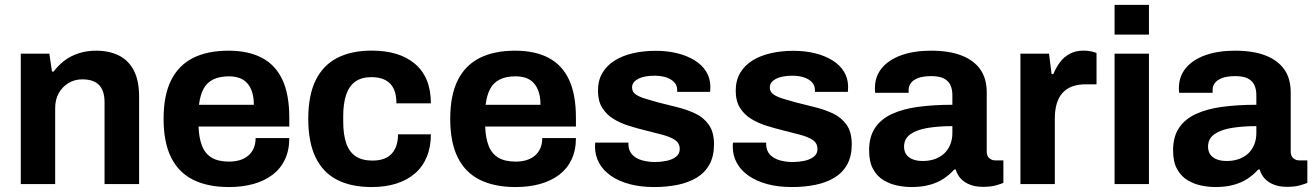

<svg xmlns="http://www.w3.org/2000/svg" viewBox="-20 -743 5302 775"><path d="M63.9 0V-526.4H179.2L189.8 -454.3H196.8Q215.5 -479.8 240.7 -498.7Q266 -517.7 298 -528Q330.1 -538.4 367.7 -538.4Q420.5 -538.4 459.4 -519.2Q498.4 -500 519.9 -459.2Q541.5 -418.3 541.5 -352.2V0H402V-329.7Q402 -355.3 395.9 -372.8Q389.8 -390.2 378.3 -401.3Q366.8 -412.5 350 -417.6Q333.2 -422.7 312.3 -422.7Q281 -422.7 256.2 -407.7Q231.5 -392.7 217.1 -366.8Q202.7 -340.8 202.7 -306.9V0Z M904.7 12Q818.3 12 759.4 -17.5Q700.5 -47 670.4 -108Q640.3 -169 640.3 -263.2Q640.3 -357.8 670.3 -418.4Q700.3 -479 758.5 -508.7Q816.8 -538.4 902.1 -538.4Q982.3 -538.4 1037 -509.7Q1091.8 -481 1119.7 -421.6Q1147.7 -362.1 1147.7 -267.9V-232.3H781.4Q783 -186.2 795.5 -154.3Q807.9 -122.4 834.5 -106.6Q861.2 -90.7 904.7 -90.7Q928.5 -90.7 948.2 -96.7Q967.9 -102.7 982.1 -114.8Q996.3 -126.9 1004.1 -144.8Q1011.8 -162.7 1011.8 -185.7H1147.7Q1147.7 -136.4 1130.1 -99.2Q1112.5 -62 1080 -37.4Q1047.5 -12.9 1003 -0.4Q958.5 12 904.7 12ZM783.2 -320.1H1004.6Q1004.6 -350.5 997.4 -372.1Q990.3 -393.7 977.2 -407.9Q964.1 -422.1 945.7 -428.5Q927.2 -434.9 903.9 -434.9Q866.2 -434.9 840.7 -422.3Q815.1 -409.8 801.6 -384.4Q788 -359 783.2 -320.1Z M1480.7 12Q1396.9 12 1339.8 -17.7Q1282.7 -47.4 1253.5 -108.5Q1224.3 -169.7 1224.3 -263.2Q1224.3 -357.8 1253.9 -418.5Q1283.5 -479.2 1340.6 -508.9Q1397.7 -538.7 1480.7 -538.7Q1535.2 -538.7 1578.8 -525.7Q1622.4 -512.7 1654.2 -486Q1686 -459.4 1702.6 -419.6Q1719.2 -379.7 1719.2 -326H1580.2Q1580.2 -361.7 1569.1 -384.8Q1558 -407.9 1535.6 -419.8Q1513.2 -431.6 1479.1 -431.6Q1439.4 -431.6 1414.4 -413.8Q1389.4 -396 1377.4 -361.1Q1365.4 -326.2 1365.4 -274V-251.4Q1365.4 -200 1377.5 -164.8Q1389.6 -129.7 1415.6 -112.2Q1441.6 -94.8 1483.9 -94.8Q1517.7 -94.8 1540.2 -106.7Q1562.7 -118.5 1574.7 -142.5Q1586.7 -166.6 1586.7 -200.9H1719.2Q1719.2 -149.5 1702.6 -109.5Q1686 -69.6 1654.6 -42.6Q1623.2 -15.6 1579.2 -1.8Q1535.2 12 1480.7 12Z M2061.7 12Q1975.3 12 1916.4 -17.5Q1857.5 -47 1827.4 -108Q1797.3 -169 1797.3 -263.2Q1797.3 -357.8 1827.3 -418.4Q1857.3 -479 1915.5 -508.7Q1973.8 -538.4 2059.1 -538.4Q2139.3 -538.4 2194 -509.7Q2248.8 -481 2276.7 -421.6Q2304.7 -362.1 2304.7 -267.9V-232.3H1938.4Q1940 -186.2 1952.5 -154.3Q1964.9 -122.4 1991.5 -106.6Q2018.2 -90.7 2061.7 -90.7Q2085.5 -90.7 2105.2 -96.7Q2124.9 -102.7 2139.1 -114.8Q2153.3 -126.9 2161.1 -144.8Q2168.8 -162.7 2168.8 -185.7H2304.7Q2304.7 -136.4 2287.1 -99.2Q2269.5 -62 2237 -37.4Q2204.5 -12.9 2160 -0.4Q2115.5 12 2061.7 12ZM1940.2 -320.1H2161.6Q2161.6 -350.5 2154.4 -372.1Q2147.3 -393.7 2134.2 -407.9Q2121.1 -422.1 2102.7 -428.5Q2084.2 -434.9 2060.9 -434.9Q2023.2 -434.9 1997.7 -422.3Q1972.1 -409.8 1958.6 -384.4Q1945 -359 1940.2 -320.1Z M2620.4 12Q2565.3 12 2521.4 0.2Q2477.4 -11.7 2446.1 -33.4Q2414.8 -55 2398.3 -85.1Q2381.7 -115.1 2381.7 -152.5Q2381.7 -157.1 2382.1 -161Q2382.5 -164.9 2382.7 -167.3H2516.8Q2516.6 -165.1 2516.6 -162.9Q2516.6 -160.7 2516.6 -158.7Q2517.6 -133.6 2532.6 -118.1Q2547.7 -102.6 2572.1 -95.8Q2596.6 -89 2624.3 -89Q2647.7 -89 2670.3 -93.7Q2693 -98.5 2708.3 -110Q2723.7 -121.5 2723.7 -141.3Q2723.7 -165.3 2704.3 -178.2Q2684.8 -191 2653.2 -199.2Q2621.6 -207.4 2585.2 -216.6Q2551.3 -224.9 2517.4 -235.6Q2483.4 -246.3 2455.7 -263.4Q2428 -280.5 2410.8 -307.9Q2393.7 -335.3 2393.7 -376.7Q2393.7 -418.5 2411.7 -448.8Q2429.7 -479.1 2461.3 -498.8Q2492.9 -518.5 2535.3 -528.2Q2577.7 -537.9 2626.6 -537.9Q2673.2 -537.9 2713 -528.2Q2752.8 -518.5 2783.1 -500Q2813.5 -481.5 2830.4 -454.3Q2847.3 -427 2847.3 -392.6Q2847.3 -386.5 2846.9 -380Q2846.5 -373.6 2846.3 -372.3H2713.4V-379.6Q2713.4 -397.7 2702.1 -410.3Q2690.8 -423 2670.4 -430.2Q2650 -437.4 2621.3 -437.4Q2601.2 -437.4 2584.5 -434.2Q2567.8 -431 2556.1 -424.8Q2544.4 -418.7 2537.8 -410.1Q2531.3 -401.6 2531.3 -390.1Q2531.3 -372.7 2545.5 -362.4Q2559.7 -352.2 2583.9 -344.9Q2608.1 -337.7 2636.8 -329.6Q2673.3 -320.2 2712.6 -310.6Q2751.9 -301 2785.9 -285.1Q2819.9 -269.2 2841 -239.6Q2862.1 -210.1 2862.1 -160.1Q2862.1 -112.4 2843.6 -79Q2825.1 -45.7 2792.2 -25.8Q2759.3 -6 2715.3 3Q2671.3 12 2620.4 12Z M3176.4 12Q3121.3 12 3077.4 0.2Q3033.4 -11.7 3002.1 -33.4Q2970.8 -55 2954.3 -85.1Q2937.7 -115.1 2937.7 -152.5Q2937.7 -157.1 2938.1 -161Q2938.5 -164.9 2938.7 -167.3H3072.8Q3072.6 -165.1 3072.6 -162.9Q3072.6 -160.7 3072.6 -158.7Q3073.6 -133.6 3088.6 -118.1Q3103.7 -102.6 3128.1 -95.8Q3152.6 -89 3180.3 -89Q3203.7 -89 3226.3 -93.7Q3249 -98.5 3264.3 -110Q3279.7 -121.5 3279.7 -141.3Q3279.7 -165.3 3260.3 -178.2Q3240.8 -191 3209.2 -199.2Q3177.6 -207.4 3141.2 -216.6Q3107.3 -224.9 3073.4 -235.6Q3039.4 -246.3 3011.7 -263.4Q2984 -280.5 2966.8 -307.9Q2949.7 -335.3 2949.7 -376.7Q2949.7 -418.5 2967.7 -448.8Q2985.7 -479.1 3017.3 -498.8Q3048.9 -518.5 3091.3 -528.2Q3133.7 -537.9 3182.6 -537.9Q3229.2 -537.9 3269 -528.2Q3308.8 -518.5 3339.1 -500Q3369.5 -481.5 3386.4 -454.3Q3403.3 -427 3403.3 -392.6Q3403.3 -386.5 3402.9 -380Q3402.5 -373.6 3402.3 -372.3H3269.4V-379.6Q3269.4 -397.7 3258.1 -410.3Q3246.8 -423 3226.4 -430.2Q3206 -437.4 3177.3 -437.4Q3157.2 -437.4 3140.5 -434.2Q3123.8 -431 3112.1 -424.8Q3100.4 -418.7 3093.8 -410.1Q3087.3 -401.6 3087.3 -390.1Q3087.3 -372.7 3101.5 -362.4Q3115.7 -352.2 3139.9 -344.9Q3164.1 -337.7 3192.8 -329.6Q3229.3 -320.2 3268.6 -310.6Q3307.9 -301 3341.9 -285.1Q3375.9 -269.2 3397 -239.6Q3418.1 -210.1 3418.1 -160.1Q3418.1 -112.4 3399.6 -79Q3381.1 -45.7 3348.2 -25.8Q3315.3 -6 3271.3 3Q3227.3 12 3176.4 12Z M3658.5 12Q3632.3 12 3602.7 6.1Q3573 0.1 3546.8 -15.4Q3520.6 -31 3504.4 -60.2Q3488.1 -89.5 3488.1 -136Q3488.1 -191.1 3512.2 -226.9Q3536.3 -262.7 3580.6 -283.1Q3624.9 -303.5 3686.9 -311.8Q3748.9 -320.1 3824.2 -320.1V-359.4Q3824.2 -382.2 3816.4 -399.2Q3808.7 -416.2 3790.5 -426Q3772.3 -435.7 3738.6 -435.7Q3705.9 -435.7 3685.6 -427.8Q3665.2 -419.9 3656.5 -407.5Q3647.7 -395.2 3647.7 -380.3V-368.5H3512.7Q3511.7 -373.3 3511.7 -377.8Q3511.7 -382.4 3511.7 -388.7Q3511.7 -434.6 3539.7 -468.4Q3567.7 -502.1 3618.6 -520.3Q3669.6 -538.4 3738.4 -538.4Q3810.7 -538.4 3860.5 -519.3Q3910.4 -500.2 3936.7 -463.1Q3962.9 -426 3962.9 -370.3V-131.5Q3962.9 -113.1 3973.3 -104.4Q3983.6 -95.6 3997.3 -95.6H4030.1V-4.9Q4019.7 -0.2 3998.9 5.5Q3978 11.2 3948 11.2Q3919 11.2 3896.4 2.8Q3873.9 -5.6 3858.9 -21.3Q3843.9 -37.1 3837.7 -58.7H3831.5Q3813.6 -38.1 3789.2 -22Q3764.9 -5.8 3732.6 3.1Q3700.3 12 3658.5 12ZM3705 -93.2Q3732.7 -93.2 3754.8 -101.5Q3777 -109.7 3792.2 -124.3Q3807.4 -138.9 3815.8 -159.8Q3824.2 -180.7 3824.2 -205.3V-233.9Q3768.3 -233.9 3724 -226.5Q3679.7 -219 3654.4 -200.9Q3629.2 -182.8 3629.2 -151Q3629.2 -132.6 3638 -119.7Q3646.9 -106.7 3663.9 -100Q3681 -93.2 3705 -93.2Z M4098.9 0V-526.4H4214.2L4224.8 -444.1H4231.8Q4242.5 -470.2 4258.3 -491.6Q4274.1 -513 4298 -525.8Q4321.8 -538.7 4354.2 -538.7Q4371 -538.7 4385.1 -535.4Q4399.1 -532.2 4406.1 -529V-402.7H4363.3Q4332 -402.7 4308.4 -394.2Q4284.7 -385.7 4268.9 -368Q4253 -350.3 4245.3 -324.1Q4237.7 -297.9 4237.7 -263.2V0Z M4478.9 -603.3V-723.4H4617.7V-603.3ZM4478.9 0V-526.4H4617.7V0Z M4885.5 12Q4859.3 12 4829.7 6.1Q4800 0.1 4773.8 -15.4Q4747.6 -31 4731.4 -60.2Q4715.1 -89.5 4715.1 -136Q4715.1 -191.1 4739.2 -226.9Q4763.3 -262.7 4807.6 -283.1Q4851.9 -303.5 4913.9 -311.8Q4975.9 -320.1 5051.2 -320.1V-359.4Q5051.2 -382.2 5043.4 -399.2Q5035.7 -416.2 5017.5 -426Q4999.3 -435.7 4965.6 -435.7Q4932.9 -435.7 4912.6 -427.8Q4892.2 -419.9 4883.5 -407.5Q4874.7 -395.2 4874.7 -380.3V-368.5H4739.7Q4738.7 -373.3 4738.7 -377.8Q4738.7 -382.4 4738.7 -388.7Q4738.7 -434.6 4766.7 -468.4Q4794.7 -502.1 4845.6 -520.3Q4896.6 -538.4 4965.4 -538.4Q5037.7 -538.4 5087.5 -519.3Q5137.4 -500.2 5163.7 -463.1Q5189.9 -426 5189.9 -370.3V-131.5Q5189.9 -113.1 5200.3 -104.4Q5210.6 -95.6 5224.3 -95.6H5257.1V-4.9Q5246.7 -0.2 5225.9 5.5Q5205 11.2 5175 11.2Q5146 11.2 5123.4 2.8Q5100.9 -5.6 5085.9 -21.3Q5070.9 -37.1 5064.7 -58.7H5058.5Q5040.6 -38.1 5016.2 -22Q4991.9 -5.8 4959.6 3.1Q4927.3 12 4885.5 12ZM4932 -93.2Q4959.7 -93.2 4981.8 -101.5Q5004 -109.7 5019.2 -124.3Q5034.4 -138.9 5042.8 -159.8Q5051.2 -180.7 5051.2 -205.3V-233.9Q4995.3 -233.9 4951 -226.5Q4906.7 -219 4881.4 -200.9Q4856.2 -182.8 4856.2 -151Q4856.2 -132.6 4865 -119.7Q4873.9 -106.7 4890.9 -100Q4908 -93.2 4932 -93.2Z"/></svg>

Font: Archivo SemiBold
Style: Regular
Weight: 600
Designer: Hector Gatti
Foundry: Omnibus-Type
Version: Version 2.001